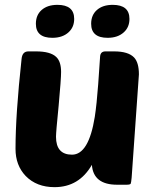

<svg xmlns="http://www.w3.org/2000/svg" viewBox="-20 -762 640 792"><path d="M222 -327Q211 -217 211 -198Q211 -124 277 -124Q346 -124 371 -280Q379 -332 385 -414L393 -530Q395 -550 415 -550H451Q509 -550 533 -525Q553 -504 553 -455Q553 -449 523 -29Q521 -8 519 -4Q516 0 502 0H463Q365 0 359 -82Q306 10 205 10Q131 10 86 -36Q44 -80 44 -148Q44 -289 69 -519Q72 -550 97 -550H129Q188 -550 212 -527Q232 -508 232 -465Q232 -436 222 -327ZM152 -721Q176 -742 217 -742Q286 -742 286 -684Q286 -650 263 -629Q238 -606 196 -606Q128 -606 128 -664Q128 -700 152 -721ZM380 -721Q404 -742 445 -742Q514 -742 514 -684Q514 -650 491 -629Q466 -606 424 -606Q356 -606 356 -664Q356 -700 380 -721Z"/></svg>

Font: PoetsenOne
Style: Regular
Weight: 400
Designer: Rodrigo Fuenzalida, Pablo Impallari
Foundry: Pablo Impallari, Rodrigo Fuenzalida
Version: Version 1.000